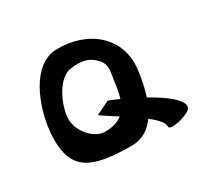

<svg xmlns="http://www.w3.org/2000/svg" viewBox="-154 -935 1202 1148"><g transform="rotate(-30 447.0 -361.0)"><path d="M79.3 -328.5C77.5 -311.5 76.6 -295.2 76.4 -280.1C73.4 -67.6 178.8 -10 461.4 -10C535.6 -10 588.6 -47.2 626.6 -100.4C673.9 -63 707.7 -27 705 0C701.8 31.2 861.4 -3.3 866.8 -45C873 -94.1 780 -160.5 682.4 -215.2C702.2 -275 712.7 -336.8 718.7 -384C746.4 -600.7 573 -739.9 356.4 -734C187.3 -729.4 96.4 -497.6 79.3 -328.5ZM561 -387C556.4 -350.4 550.5 -316.4 540.9 -286.3C501.4 -304.1 473.3 -315 469.3 -315L376.5 -270C396.1 -253.9 437.8 -228 485.3 -197.7C457 -175 417.9 -162 362.9 -162C288.7 -162 200.2 -259.1 212.6 -356C225.9 -459.5 294.4 -580.7 373.8 -591.9C451 -602.8 502.2 -593.5 549.2 -541.3C588.7 -497.2 567.9 -440.4 561 -387Z"/></g></svg>

Font: Rocketfuel
Style: Italic
Weight: 400
Designer: Mew Too
Foundry: Cannot Into Space Fonts.
Version: Version 0.27